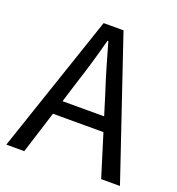

<svg xmlns="http://www.w3.org/2000/svg" viewBox="-121 -755 787 854"><g transform="rotate(20 272.0 -328.0)"><path d="M203 -367 172 -267H369L338 -367Q320 -422 304 -476.5Q288 -531 272 -588H268Q253 -531 237 -476.5Q221 -422 203 -367ZM3 0 225 -656H319L541 0H452L390 -200H151L88 0Z"/></g></svg>

Font: Source Sans Pro
Style: Regular
Weight: 400
Designer: Paul D. Hunt
Foundry: Adobe Systems Incorporated
Version: Version 2.021;PS 2.000;hotconv 1.0.86;makeotf.lib2.5.63406